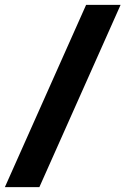

<svg xmlns="http://www.w3.org/2000/svg" viewBox="-29 -765 513 785"><path d="M-9 0 323 -745H464L132 0Z"/></svg>

Font: Plus Jakarta Text
Style: Bold
Weight: 700
Designer: Gumpita Rahayu
Foundry: Tokotype Studio
Version: Version 1.000